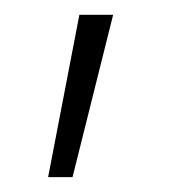

<svg xmlns="http://www.w3.org/2000/svg" viewBox="-20 -106 244 261"><path d="M45.4 134.8 87.9 -85.9H133.8L78.6 134.8Z"/></svg>

Font: Inter Display ExtraLight
Style: Regular
Weight: 200
Designer: Rasmus Andersson
Foundry: rsms
Version: Version 4.000;git-a52131595